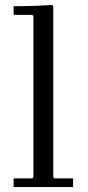

<svg xmlns="http://www.w3.org/2000/svg" viewBox="-20 -755 355 775"><path d="M35 0V-35H110L115 -40V-690L110 -695H35V-730Q61 -730 86.5 -730.5Q112 -731 138 -732Q164 -733 190 -735L195 -730V-40L200 -35H275V0Z"/></svg>

Font: Brygada 1918
Style: Regular
Weight: 400
Designer: Mateusz Machalski | Borys Kosmynka | Przemek Hoffer
Foundry: NIEPODLEGLA 2018
Version: Version 3.006